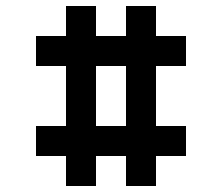

<svg xmlns="http://www.w3.org/2000/svg" viewBox="-20 -620 740 640"><path d="M300 -600H200V-500H100V-400H200V-200H100V-100H200V0H300V-100H400V0H500V-100H600V-200H500V-400H600V-500H500V-600H400V-500H300ZM300 -200V-400H400V-200Z"/></svg>

Font: FT88
Style: Regular
Weight: 400
Designer: Ange Degheest & Mandy Elbé
Foundry: Velvetyne Type Foundry
Version: Version 1.000;FEAKit 1.0